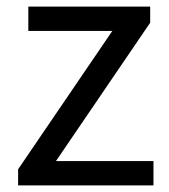

<svg xmlns="http://www.w3.org/2000/svg" viewBox="-20 -563 514 583"><path d="M35 -49 321 -469H66V-543H436V-494L150 -74H446V0H35Z"/></svg>

Font: 思源黑体R
Style: Regular
Weight: 400
Designer: Ryoko NISHIZUKA  (kana & ideographs); Paul D. Hunt (Latin, Greek & Cyrillic); Wenlong ZHANG  (bopomofo); Sandoll Communi
Foundry: Adobe Systems Incorporated
Version: Version 1.00 June 24, 2014, initial release